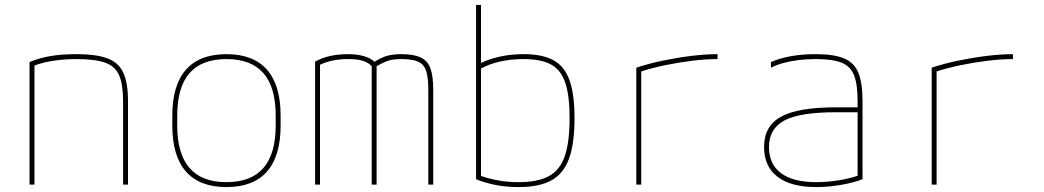

<svg xmlns="http://www.w3.org/2000/svg" viewBox="-20 -750 4240 780"><path d="M100 -498Q141 -515 186.5 -522.5Q232 -530 290 -530Q371 -530 416.5 -513Q462 -496 481 -454.5Q500 -413 500 -340V0H480V-340Q480 -407 464 -444Q448 -481 407 -495.5Q366 -510 291 -510Q254 -510 221.5 -506.5Q189 -503 161.5 -496.5Q134 -490 108 -479L120 -494V0H100Z M900 10Q791 10 735.5 -53Q680 -116 680 -240V-280Q680 -404 735.5 -467Q791 -530 900 -530Q1009 -530 1064.5 -467Q1120 -404 1120 -280V-240Q1120 -116 1064.5 -53Q1009 10 900 10ZM900 -10Q1000 -10 1050 -67.5Q1100 -125 1100 -240V-280Q1100 -396 1050 -453Q1000 -510 900 -510Q800 -510 750 -453Q700 -396 700 -280V-240Q700 -125 750 -67.5Q800 -10 900 -10Z M1260 0V-500Q1288 -515 1321 -522.5Q1354 -530 1395 -530Q1430 -530 1458 -522Q1486 -514 1501 -499Q1530 -517 1553.5 -523.5Q1577 -530 1611 -530Q1660 -530 1688.5 -517Q1717 -504 1728.5 -472.5Q1740 -441 1740 -386V0H1720V-386Q1720 -436 1711 -462.5Q1702 -489 1678.5 -499.5Q1655 -510 1611 -510Q1580 -510 1559.5 -504Q1539 -498 1510 -481V0H1490V-481Q1490 -481 1482 -488.5Q1474 -496 1453.5 -503Q1433 -510 1395 -510Q1328 -510 1280 -487V0Z M2087 10Q2035 10 1991 1Q1947 -8 1914 -22V-730H1934V-22L1922 -40Q1957 -26 1999 -18Q2041 -10 2087 -10Q2165 -10 2210 -34.5Q2255 -59 2274.5 -116Q2294 -173 2294 -270Q2294 -361 2276.5 -413.5Q2259 -466 2218.5 -488Q2178 -510 2107 -510Q2056 -510 2011.5 -500Q1967 -490 1931 -470L1921 -488Q1959 -508 2006 -519Q2053 -530 2107 -530Q2184 -530 2229 -505Q2274 -480 2294 -423Q2314 -366 2314 -270Q2314 -168 2292 -106.5Q2270 -45 2220.5 -17.5Q2171 10 2087 10Z M2565 -475Q2616 -492 2674 -504Q2732 -516 2789.5 -523Q2847 -530 2895 -530V-510Q2849 -510 2794.5 -503.5Q2740 -497 2684 -485.5Q2628 -474 2579 -458L2585 -469V0H2565Z M3296 10Q3193 10 3138.5 -32Q3084 -74 3084 -153Q3084 -238 3153 -276Q3222 -314 3376 -314H3474V-294H3376Q3229 -294 3166.5 -260.5Q3104 -227 3104 -153Q3104 -83 3153 -46.5Q3202 -10 3296 -10Q3343 -10 3393 -18.5Q3443 -27 3477 -41L3464 -27V-340Q3464 -408 3449.5 -444.5Q3435 -481 3398.5 -495.5Q3362 -510 3294 -510Q3257 -510 3224.5 -506Q3192 -502 3164 -494.5Q3136 -487 3112 -475V-498Q3149 -514 3194 -522Q3239 -530 3294 -530Q3367 -530 3408.5 -513Q3450 -496 3467 -454.5Q3484 -413 3484 -340V-22Q3449 -8 3397 1Q3345 10 3296 10Z M3765 -475Q3816 -492 3874 -504Q3932 -516 3989.5 -523Q4047 -530 4095 -530V-510Q4049 -510 3994.5 -503.5Q3940 -497 3884 -485.5Q3828 -474 3779 -458L3785 -469V0H3765Z"/></svg>

Font: M PLUS Code Latin Expanded Thin
Style: Regular
Weight: 250
Width: 7
Designer: Coji Morishita
Foundry: UNDERFOREST DESIGN
Version: Version 1.002; ttfautohint (v1.8.3)